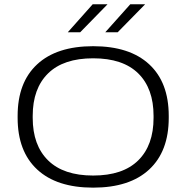

<svg xmlns="http://www.w3.org/2000/svg" viewBox="-20 -870 878 904"><path d="M418.5 13.5Q247 13.5 155 -72Q63 -157.5 63 -315V-324.5Q63 -482 155 -567.2Q247 -652.5 418.5 -652.5Q590.5 -652.5 682.5 -567.2Q774.5 -482 774.5 -324.5V-315Q774.5 -157.5 682.5 -72Q590.5 13.5 418.5 13.5ZM418.5 -43.5Q558.5 -43.5 630.8 -114.8Q703 -186 703 -315V-324.5Q703 -453.5 630.8 -524.5Q558.5 -595.5 418.5 -595.5Q279 -595.5 206.5 -524.5Q134 -453.5 134 -324.5V-315Q134 -186 206.5 -114.8Q279 -43.5 418.5 -43.5ZM593.5 -850H662.5V-849L534 -718H476V-718.5ZM416.5 -850H485.5V-849L357.5 -718H299.5V-718.5Z"/></svg>

Font: Anek Latin Expanded Light
Style: Regular
Weight: 300
Width: 7
Designer: Yesha Goshar
Foundry: Ek Type
Version: Version 1.003